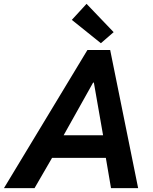

<svg xmlns="http://www.w3.org/2000/svg" viewBox="-67 -980 797 1000"><path d="M-46.5 0 388.4 -719.7H506.8L652.5 0H511.2L478.2 -193.2L475 -246.1L421.9 -549.8H418L248.2 -246.5L224.2 -192.3L112.8 0ZM142.3 -157.9 166.8 -275.6H552.5L528.6 -157.9ZM458.5 -754.9 307.1 -876.5 383.8 -960 524.9 -812.5Z"/></svg>

Font: Reddit Sans
Style: Italic
Weight: 400
Italic angle: -11.25°
Designer: Stephen Hutchings
Version: Version 1.013